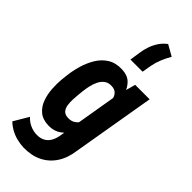

<svg xmlns="http://www.w3.org/2000/svg" viewBox="-334 -890 1148 1148"><g transform="rotate(45 240.5 -315.5)"><path d="M358.4 -528.3H480.5L390.6 -0.5Q381.8 65.9 350.3 113.5Q318.8 161.1 268.3 185.8Q217.8 210.4 149.4 209Q120.6 207.5 92.5 200.4Q64.5 193.4 38.8 179.2Q13.2 165 -6.8 145.5L48.8 51.3Q67.9 73.2 94.7 85.7Q121.6 98.1 150.4 99.1Q183.1 100.1 204.8 87.9Q226.6 75.7 239 53.5Q251.5 31.2 256.3 1L326.2 -412.6ZM25.4 -242.2 29.3 -277.3Q34.2 -321.8 47.6 -368.2Q61 -414.6 85 -454.1Q108.9 -493.7 146.2 -516.8Q183.6 -540 237.3 -538.1Q284.7 -536.6 311.3 -511.2Q337.9 -485.8 349.6 -447Q361.3 -408.2 363.8 -365.5Q366.2 -322.8 363.3 -286.6L356.9 -235.8Q350.6 -199.2 336.7 -156.2Q322.8 -113.3 299.8 -74.7Q276.9 -36.1 243.7 -12.2Q210.4 11.7 164.1 10.7Q114.3 9.3 84.7 -15.1Q55.2 -39.6 41.3 -77.9Q27.3 -116.2 24.4 -159.7Q21.5 -203.1 25.4 -242.2ZM163.6 -280.8 159.7 -244.6Q158.2 -227.1 157 -203.4Q155.8 -179.7 158.9 -157.5Q162.1 -135.3 174.6 -120.4Q187 -105.5 212.9 -104.5Q244.6 -103 265.4 -119.6Q286.1 -136.2 296.9 -161.9Q307.6 -187.5 312.5 -214.4L325.7 -307.6Q326.7 -325.7 325.7 -345.2Q324.7 -364.7 319.6 -382.3Q314.5 -399.9 301.3 -411.4Q288.1 -422.9 265.6 -423.8Q236.8 -425.8 218 -411.9Q199.2 -397.9 188.2 -375.7Q177.2 -353.5 171.6 -327.9Q166 -302.2 163.6 -280.8ZM231.4 -615.2 241.2 -681.6Q245.1 -711.9 255.4 -741.2Q265.6 -770.5 282.7 -796.1Q299.8 -821.8 325.2 -840.3L394 -801.3Q377 -771.5 364 -740.7Q351.1 -710 344.7 -676.3L334 -615.2Z"/></g></svg>

Font: Roboto Condensed
Style: Bold Italic
Weight: 700
Italic angle: -12°
Designer: Christian Robertson
Foundry: Google
Version: Version 3.0